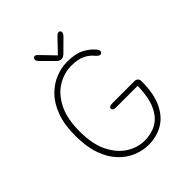

<svg xmlns="http://www.w3.org/2000/svg" viewBox="-214 -905 1047 1047"><g transform="rotate(-45 309.5 -381.0)"><path d="M326 10.5Q280.5 10.5 236.2 -7.5Q192 -25.5 155.8 -63.8Q119.5 -102 98 -162.5Q76.5 -223 76.5 -307.5Q76.5 -392.5 98.8 -452.8Q121 -513 158.2 -551Q195.5 -589 240.5 -607Q285.5 -625 331 -625Q392 -625 429 -606.2Q466 -587.5 490 -559.5Q495.5 -553 498 -547.8Q500.5 -542.5 500.5 -537.5Q500.5 -531 495.8 -527.2Q491 -523.5 486 -523.5Q480.5 -523.5 474.2 -528Q468 -532.5 461 -540.5Q441 -565 411.2 -579.2Q381.5 -593.5 331 -593.5Q276 -593.5 225.2 -563.2Q174.5 -533 142.2 -469.8Q110 -406.5 110 -307.5Q110 -208.5 142.2 -145Q174.5 -81.5 224 -51.2Q273.5 -21 326 -21Q379 -21 419.8 -44.5Q460.5 -68 484.2 -120.5Q508 -173 510 -260H345Q331 -260 324.8 -263.8Q318.5 -267.5 318.5 -275Q318.5 -282.5 324.8 -286.5Q331 -290.5 345 -290.5H514Q528 -290.5 535.2 -283.2Q542.5 -276 542.5 -262Q542.5 -166.5 513.8 -106.2Q485 -46 436 -17.8Q387 10.5 326 10.5ZM414 -736.5 348.5 -671.5Q340.5 -663.5 333.8 -660Q327 -656.5 319 -656.5Q311 -656.5 304.2 -660Q297.5 -663.5 289.5 -671.5L224.5 -736.5Q214 -747 214 -758Q214 -764 217.5 -768Q221 -772 226.5 -772Q233.5 -772 238 -768.5Q242.5 -765 250 -757L319.5 -685L388 -756.5Q395.5 -764.5 400.2 -768.2Q405 -772 411.5 -772Q418 -772 421.8 -768.2Q425.5 -764.5 425.5 -759Q425.5 -754.5 422.8 -748.8Q420 -743 414 -736.5Z"/></g></svg>

Font: Sono ExtraLight
Style: Regular
Weight: 200
Designer: Tyler Finck
Foundry: Tyler Finck
Version: Version 2.112